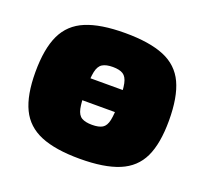

<svg xmlns="http://www.w3.org/2000/svg" viewBox="-97 -628 805 755"><g transform="rotate(20 305.5 -251.0)"><path d="M306 12Q204 12 142.5 -13.5Q81 -39 53.5 -96Q26 -153 26 -249Q26 -347 53.5 -405Q81 -463 142.5 -488.5Q204 -514 306 -514Q408 -514 469.5 -488.5Q531 -463 558 -405Q585 -347 585 -249Q585 -153 558 -96Q531 -39 469.5 -13.5Q408 12 306 12ZM306 -130Q334 -130 349 -139Q364 -148 369.5 -173.5Q375 -199 375 -249Q375 -301 369.5 -327Q364 -353 349 -362.5Q334 -372 306 -372Q278 -372 262.5 -362.5Q247 -353 241.5 -327Q236 -301 236 -249Q236 -199 241.5 -173.5Q247 -148 262.5 -139Q278 -130 306 -130ZM192 -208V-300H414V-208Z"/></g></svg>

Font: Exo 2 Black
Style: Regular
Weight: 900
Designer: Natanael Gama
Foundry: Natanael Gama
Version: Version 2.010